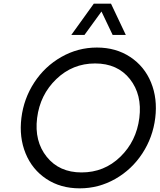

<svg xmlns="http://www.w3.org/2000/svg" viewBox="-20 -1020 874 1050"><path d="M370 -829 493 -1000H587L668 -829H596L535 -957L442 -829ZM416 10Q311 10 233.5 -41.5Q156 -93 120 -181Q84 -269 97 -375Q110 -481 167.5 -569Q225 -657 315.5 -708.5Q406 -760 510 -760Q614 -760 692 -708.5Q770 -657 806 -569Q842 -481 829 -375Q816 -269 758.5 -181Q701 -93 610.5 -41.5Q520 10 416 10ZM426 -77Q550 -77 638 -162.5Q726 -248 742 -375Q758 -502 690.5 -587.5Q623 -673 500 -673Q377 -673 288 -587.5Q199 -502 183 -375Q167 -248 235.5 -162.5Q304 -77 426 -77Z"/></svg>

Font: Orkney
Style: Italic
Weight: 400
Italic angle: -7°
Designer: Samuel Oakes and Alfredo Marco Pradil
Foundry: Alfredo Marco Pradil
Version: 1.0; ttfautohint (v1.5)